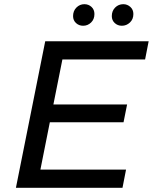

<svg xmlns="http://www.w3.org/2000/svg" viewBox="-20 -897 730 917"><path d="M173 -87H582L565 0H56L196 -700H690L673 -613H278L235 -398H587L570 -313H218ZM562 -774Q542 -774 528 -787Q514 -800 514 -820Q514 -845 530 -861Q546 -877 569 -877Q588 -877 602.5 -864Q617 -851 617 -830Q617 -805 600.5 -789.5Q584 -774 562 -774ZM377 -774Q357 -774 343 -787Q329 -800 329 -820Q329 -845 345 -861Q361 -877 383 -877Q403 -877 417 -864Q431 -851 431 -830Q431 -805 415 -789.5Q399 -774 377 -774Z"/></svg>

Font: Montserrat Medium
Style: Italic
Weight: 500
Italic angle: -11.3°
Designer: Julieta Ulanovsky
Foundry: Julieta Ulanovsky
Version: Version 9.000; ttfautohint (v1.8.4.7-5d5b)